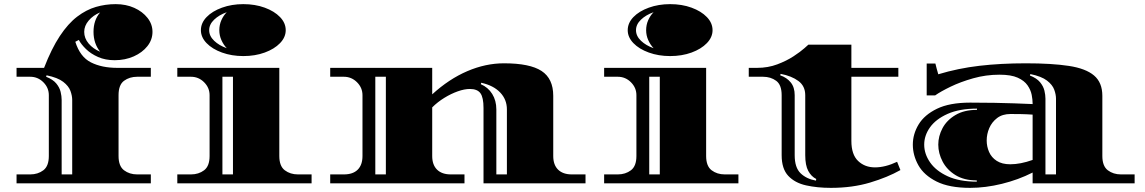

<svg xmlns="http://www.w3.org/2000/svg" viewBox="-20 -886 5534 928"><path d="M60 0V-43H126Q163 -43 189.5 -63Q216 -83 216 -132V-426Q216 -462 189.5 -488.5Q163 -515 126 -515H60V-558H193Q229 -651 269 -711.5Q309 -772 353 -805.5Q397 -839 443.5 -852.5Q490 -866 539 -866Q589 -866 629 -848Q669 -830 693 -799.5Q717 -769 717 -732Q717 -694 692.5 -663Q668 -632 626.5 -613.5Q585 -595 534 -595Q489 -595 454 -610.5Q419 -626 395.5 -649Q372 -672 361 -693L344 -684Q367 -611 419.5 -584.5Q472 -558 547 -558H709V-515H643Q606 -515 579.5 -495.5Q553 -476 553 -426V-132Q553 -83 579.5 -63Q606 -43 643 -43H709V0ZM464 -636Q432 -676 432 -732Q432 -789 464 -826Q430 -812 408.5 -786.5Q387 -761 387 -732Q387 -701 408.5 -675.5Q430 -650 464 -636ZM278 -43H329V-403Q329 -423 320.5 -446.5Q312 -470 285.5 -490.5Q259 -511 205 -522L203 -515Q236 -502 252 -482.5Q268 -463 273 -442Q278 -421 278 -403ZM1156 -615Q1100 -615 1053 -632Q1006 -649 978.5 -677.5Q951 -706 951 -740Q951 -775 978.5 -803.5Q1006 -832 1053 -849Q1100 -866 1156 -866Q1213 -866 1259.5 -849Q1306 -832 1333.5 -803.5Q1361 -775 1361 -740Q1361 -706 1333.5 -677.5Q1306 -649 1259.5 -632Q1213 -615 1156 -615ZM1076 -653Q1060 -670 1050 -692.5Q1040 -715 1040 -740Q1040 -766 1050 -788.5Q1060 -811 1076 -827Q1039 -814 1015 -791Q991 -768 991 -740Q991 -712 1015 -689Q1039 -666 1076 -653ZM837 0V-43H903Q940 -43 966.5 -63Q993 -83 993 -132V-426Q993 -462 966.5 -488.5Q940 -515 903 -515H837V-558H1330V-132Q1330 -83 1356.5 -63Q1383 -43 1420 -43H1486V0ZM1055 -43H1106V-515H1055Z M1576 0V-43H1642Q1686 -43 1709 -66Q1732 -89 1732 -132V-426Q1732 -462 1705.5 -488.5Q1679 -515 1642 -515H1576V-558H2069V-430Q2150 -504 2238.5 -542Q2327 -580 2416 -580Q2541 -580 2597.5 -543Q2654 -506 2654 -423V-132Q2654 -89 2677.5 -66Q2701 -43 2744 -43H2810V0H2317V-364Q2317 -415 2302 -435.5Q2287 -456 2251 -456Q2225 -456 2192.5 -444.5Q2160 -433 2127.5 -413Q2095 -393 2069 -367V-132Q2069 -89 2092.5 -66Q2116 -43 2159 -43H2225V0ZM1794 -43H1845V-515H1794ZM2379 -43H2430V-357Q2430 -405 2397.5 -439Q2365 -473 2306 -486L2304 -479Q2339 -464 2359 -432Q2379 -400 2379 -357Z M3219 -615Q3163 -615 3116 -632Q3069 -649 3041.5 -677.5Q3014 -706 3014 -740Q3014 -775 3041.5 -803.5Q3069 -832 3116 -849Q3163 -866 3219 -866Q3276 -866 3322.5 -849Q3369 -832 3396.5 -803.5Q3424 -775 3424 -740Q3424 -706 3396.5 -677.5Q3369 -649 3322.5 -632Q3276 -615 3219 -615ZM3139 -653Q3123 -670 3113 -692.5Q3103 -715 3103 -740Q3103 -766 3113 -788.5Q3123 -811 3139 -827Q3102 -814 3078 -791Q3054 -768 3054 -740Q3054 -712 3078 -689Q3102 -666 3139 -653ZM2900 0V-43H2966Q3003 -43 3029.5 -63Q3056 -83 3056 -132V-426Q3056 -462 3029.5 -488.5Q3003 -515 2966 -515H2900V-558H3393V-132Q3393 -83 3419.5 -63Q3446 -43 3483 -43H3549V0ZM3118 -43H3169V-515H3118Z M3996 22Q3930 22 3876 10Q3822 -2 3790 -36Q3758 -70 3758 -136V-426Q3758 -476 3731.5 -495.5Q3705 -515 3668 -515H3599V-558H3639Q3692 -558 3737 -575Q3782 -592 3815.5 -614Q3849 -636 3868 -653Q3887 -670 3887 -670H4095V-558H4322V-515H4095V-205Q4095 -139 4127.5 -108Q4160 -77 4209 -77Q4259 -77 4316 -104L4332 -64Q4270 -29 4185 -3.5Q4100 22 3996 22ZM3751 -522Q3783 -511 3802 -487.5Q3821 -464 3821 -426V-136Q3821 -76 3849.5 -48.5Q3878 -21 3924 -13L3925 -21Q3901 -33 3886.5 -60Q3872 -87 3872 -136V-426Q3872 -470 3839 -494.5Q3806 -519 3753 -529Z M4669 22Q4568 22 4507 -8.5Q4446 -39 4419 -87Q4392 -135 4392 -187Q4392 -238 4420 -284.5Q4448 -331 4509 -360.5Q4570 -390 4669 -390Q4735 -390 4786.5 -389Q4838 -388 4882.5 -386.5Q4927 -385 4971 -383V-386Q4971 -404 4966.5 -427.5Q4962 -451 4946.5 -473.5Q4931 -496 4899 -510.5Q4867 -525 4811 -525Q4745 -525 4683.5 -507.5Q4622 -490 4574.5 -467Q4527 -444 4500 -425H4459V-579H4501Q4503 -571 4507.5 -553.5Q4512 -536 4515 -527Q4611 -556 4714 -568Q4817 -580 4938 -580Q5064 -580 5146 -567.5Q5228 -555 5268 -521Q5308 -487 5308 -423V-132Q5308 -83 5334.5 -63Q5361 -43 5398 -43H5464V0H4971V-52Q4902 -17 4822.5 2.5Q4743 22 4669 22ZM5033 -43H5084V-409Q5084 -429 5075.5 -452.5Q5067 -476 5040.5 -496.5Q5014 -517 4960 -528L4958 -521Q4991 -508 5007 -488.5Q5023 -469 5028 -448Q5033 -427 5033 -409ZM4701 -8V-14Q4640 -14 4598.5 -39.5Q4557 -65 4536 -105Q4515 -145 4515 -187Q4515 -228 4535.5 -266.5Q4556 -305 4598 -330Q4640 -355 4702 -355V-361Q4617 -361 4560 -335.5Q4503 -310 4475 -270.5Q4447 -231 4447 -187Q4447 -142 4475.5 -101Q4504 -60 4560.5 -34Q4617 -8 4701 -8ZM4749 -207Q4749 -178 4760.5 -151.5Q4772 -125 4797.5 -108.5Q4823 -92 4863 -92Q4912 -92 4971 -113V-332Q4943 -334 4916 -334.5Q4889 -335 4864 -335Q4825 -335 4799.5 -315.5Q4774 -296 4761.5 -267Q4749 -238 4749 -207Z"/></svg>

Font: Diplomata
Style: Regular
Weight: 400
Designer: Eduardo Rodriguez Tunni
Foundry: Eduardo Rodriguez Tunni
Version: Version 1.002; ttfautohint (v1.8.4.7-5d5b);gftools[0.9.23]